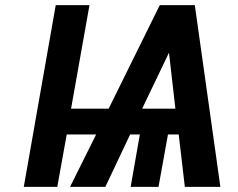

<svg xmlns="http://www.w3.org/2000/svg" viewBox="-20 -731 929 751"><path d="M258 -306 330 -711H198L73 0H204L241 -205H356L254 0H392L489 -205H527L491 0H600L637 -205H679L703 0H842L742 -711H605L405 -306ZM536 -306 641 -525 666 -306Z"/></svg>

Font: Asimov
Style: NarIt
Weight: 500
Designer: Google
Version: Version 2.000980; 2014